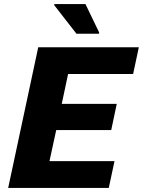

<svg xmlns="http://www.w3.org/2000/svg" viewBox="-20 -919 699 939"><path d="M20 0 167 -688H659L631 -557H313L282 -411H551L524 -283H255L222 -131H540L512 0ZM354 -754 245 -894 246 -899H398L465 -760L464 -754Z"/></svg>

Font: Saira Thin
Style: Bold Italic
Weight: 700
Italic angle: -12°
Version: Version 1.101